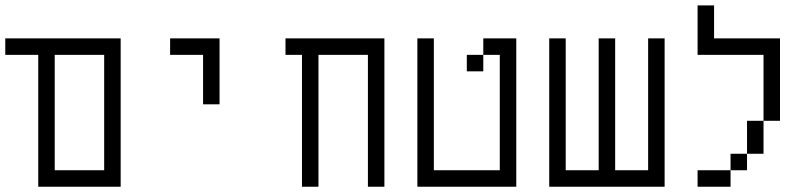

<svg xmlns="http://www.w3.org/2000/svg" viewBox="-20 -708 3040 728"><path d="M437.5 0H125V-500H0V-562.5H437.5ZM375 -62.5V-500H187.5V-62.5Z M812.5 -312.5H750V-500H625V-562.5H812.5Z M1437.5 0H1375V-500H1187.5V0H1125V-500H1062.5V-562.5H1437.5Z M1625 -62.5H1875V-500H1812.5V-562.5H1937.5V0H1562.5V-562.5H1625ZM1750 -500H1812.5V-437.5H1750Z M2125 -62.5H2250V-562.5H2312.5V-62.5H2437.5V-562.5H2500V0H2062.5V-562.5H2125Z M2687.5 -562.5H2937.5V-250H2875V-500H2625V-687.5H2687.5ZM2625 -62.5H2750V0H2625ZM2750 -125H2812.5V-62.5H2750ZM2812.5 -250H2875V-125H2812.5Z"/></svg>

Font: 寒蝉点阵体 16px
Style: Regular
Weight: 400
Designer: Designed by Warren2060
Foundry: ChillType
Version: Version 1.000